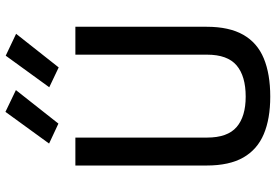

<svg xmlns="http://www.w3.org/2000/svg" viewBox="-170 -808 989 688"><g transform="rotate(-90 324.0 -463.5)"><path d="M322.2 10.9Q242.7 10.9 187.9 -12.3Q133 -35.4 104.2 -85.5Q75.4 -135.7 75.4 -217.3V-687.4H175.5V-215.5Q175.5 -142.2 213.3 -109.6Q251.1 -77.1 322.2 -77.1Q395.8 -77.1 434.2 -109.7Q472.6 -142.4 472.6 -215.5V-687.4H572.6V-217.3Q572.6 -136.1 543.8 -85.7Q515.1 -35.4 459.3 -12.3Q403.4 10.9 322.2 10.9ZM426.9 -747.2 355.8 -781 469 -937 547.4 -899.8ZM225.6 -748.2 154.1 -781.6 267.7 -938 345.7 -900.5Z"/></g></svg>

Font: TitilliumWeb ExtraLight
Style: Regular
Weight: 400
Designer: Mohamed Gaber, Accademia di Belle Arti di Urbino and others
Foundry: Kief Type Foundry, Accademia di Belle Arti di Urbino and others
Version: Version 3.000; ttfautohint (v1.8.2)